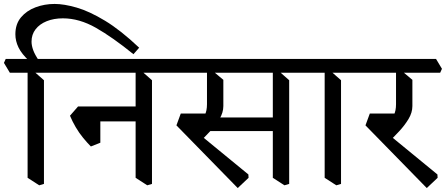

<svg xmlns="http://www.w3.org/2000/svg" viewBox="-50 -907 2262 974"><path d="M99 -597Q60 -633 44 -666Q28 -699 28 -733Q28 -785 56.5 -819Q85 -853 130.5 -870Q176 -887 227 -887Q275 -887 339 -868.5Q403 -850 482.5 -802Q562 -754 656 -665L627 -632Q521 -718 436.5 -766Q352 -814 269 -814Q223 -814 187 -799.5Q151 -785 130.5 -758.5Q110 -732 110 -696Q110 -676 118.5 -652.5Q127 -629 149 -597ZM149 33 90 -5V-562L115 -551L173 -500V26ZM0 -538 -30 -588 -21 -608H263L293 -558L284 -538Z M697 33 638 -5V-562L663 -551L721 -500V26ZM411 -164Q392 -183 371.5 -208Q351 -233 334 -262Q317 -291 305 -320L346 -367H392L459 -322V-183ZM390 -291 359 -367H657L679 -291ZM263 -538 233 -588 242 -608H811L841 -558L832 -538Z M1156 47 845 -271 867 -331H999L954 -232L1210 -22L1211 -5ZM959 -183 910 -269Q937 -277 957 -289Q977 -301 988.5 -322.5Q1000 -344 1000 -378V-554L1034 -543L1083 -502V-369Q1083 -336 1063.5 -303.5Q1044 -271 1015.5 -240.5Q987 -210 959 -183ZM990 -242 989 -311H1373L1383 -242ZM811 -538 781 -588 790 -608H1203L1233 -558L1224 -538ZM1393 33 1334 -5V-562L1359 -551L1417 -500V26ZM1174 -538 1144 -588 1153 -608H1507L1537 -558L1528 -538Z M1656 33 1597 -5V-562L1622 -551L1680 -500V26ZM1507 -538 1477 -588 1486 -608H1770L1800 -558L1791 -538Z M2115 47 1804 -271 1826 -331H1958L1913 -232L2169 -22L2170 -5ZM1918 -183 1869 -269Q1896 -277 1916 -289Q1936 -301 1947.5 -322.5Q1959 -344 1959 -378V-554L1993 -543L2042 -502V-369Q2042 -336 2022.5 -303.5Q2003 -271 1974.5 -240.5Q1946 -210 1918 -183ZM1770 -538 1740 -588 1749 -608H2162L2192 -558L2183 -538Z"/></svg>

Font: Eczar
Style: Regular
Weight: 400
Designer: Vaibhav Singh
Foundry: Rosetta Type Foundry
Version: Version 2.000